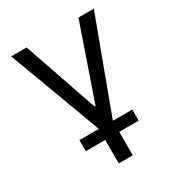

<svg xmlns="http://www.w3.org/2000/svg" viewBox="-178 -662 912 983"><g transform="rotate(-30 278.5 -171.0)"><path d="M236.8 204.1V0L34.2 -545.9H125L275.4 -110.4H281.2L431.6 -545.9H522.5L319.8 0V204.1ZM122.1 65.4V0H434.6V65.4Z"/></g></svg>

Font: GitLab Sans
Style: Regular
Weight: 400
Designer: Rasmus Andersson
Foundry: Modifications by GitLab B.V., manufactured by rsms
Version: Version 4.000;git-c8fb6b7